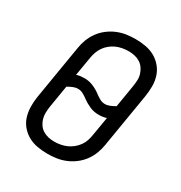

<svg xmlns="http://www.w3.org/2000/svg" viewBox="-175 -870 950 1005"><g transform="rotate(30 300.0 -367.5)"><path d="M254 8Q222 8 192 2.5Q162 -3 137 -17Q112 -31 93 -53.5Q74 -76 65.5 -104Q57 -132 56.5 -162.5Q56 -193 61 -225L115 -550Q119 -577 129 -603.5Q139 -630 156 -653.5Q173 -677 196.5 -695Q220 -713 246.5 -724Q273 -735 300.5 -739Q328 -743 355 -743Q387 -743 417 -737.5Q447 -732 472 -718Q497 -704 516 -681.5Q535 -659 544 -631Q553 -603 553 -572.5Q553 -542 548 -510L494 -185Q490 -158 480 -131.5Q470 -105 453 -81.5Q436 -58 412.5 -40Q389 -22 362.5 -11Q336 0 308.5 4Q281 8 254 8ZM385 -368Q400 -368 415 -374.5Q430 -381 444 -389L466 -522Q469 -542 470 -560.5Q471 -579 465.5 -596.5Q460 -614 450 -628.5Q440 -643 425 -652.5Q410 -662 392 -666Q374 -670 355 -670Q337 -670 318 -666.5Q299 -663 282 -655.5Q265 -648 249.5 -635.5Q234 -623 223 -607Q212 -591 206 -573.5Q200 -556 197 -538L178 -425Q190 -429 201.5 -430.5Q213 -432 225 -432Q254 -432 279.5 -421Q305 -410 326 -394L327 -393Q339 -384 353.5 -376Q368 -368 385 -368ZM254 -65Q272 -65 291 -68.5Q310 -72 327 -79.5Q344 -87 359.5 -99.5Q375 -112 386.5 -128Q398 -144 403.5 -161.5Q409 -179 412 -197L431 -310Q419 -306 407.5 -304.5Q396 -303 384 -303Q355 -303 330 -314Q305 -325 283 -341L282 -342Q270 -351 255.5 -359Q241 -367 224 -367Q209 -367 194 -360.5Q179 -354 165 -346L143 -213Q140 -193 139.5 -174.5Q139 -156 144 -138.5Q149 -121 159 -106.5Q169 -92 184 -82.5Q199 -73 217 -69Q235 -65 254 -65Z"/></g></svg>

Font: Iosevka Aile
Style: Italic
Weight: 400
Italic angle: -9°
Designer: Belleve Invis
Foundry: Belleve Invis
Version: Version 28.0.1; ttfautohint (v1.8.4)